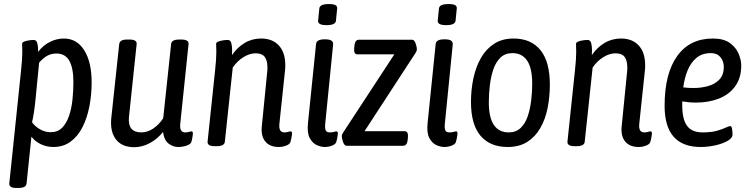

<svg xmlns="http://www.w3.org/2000/svg" viewBox="-20 -719 3711 947"><path d="M60 208Q23 208 26 184L84 -373Q90 -427 90 -463Q90 -477 89.5 -486Q89 -495 89 -502Q89 -510 99.5 -514Q110 -518 123.5 -520Q137 -522 146 -522Q160 -522 164 -506Q168 -490 168 -470Q168 -466 168 -463Q193 -496 226.5 -512.5Q260 -529 295 -529Q359 -529 395.5 -471Q432 -413 432 -312Q432 -252 421 -195Q410 -138 387.5 -93Q365 -48 329 -21Q293 6 243 6Q211 6 182 -7.5Q153 -21 135 -45L111 186Q109 208 71 208ZM230 -67Q265 -67 286.5 -89Q308 -111 320.5 -147.5Q333 -184 337.5 -228Q342 -272 342 -315Q342 -383 322 -419Q302 -455 258 -455Q233 -455 213 -444Q193 -433 173 -410L155 -227Q151 -187 146.5 -159.5Q142 -132 138 -116Q154 -94 178.5 -80.5Q203 -67 230 -67Z M642 7Q581 7 551.5 -32Q522 -71 529 -138L568 -502Q570 -513 579 -518.5Q588 -524 608 -524H618Q656 -524 654 -502L616 -141Q609 -66 677 -66Q708 -66 736.5 -85.5Q765 -105 785 -136L824 -502Q826 -524 864 -524H874Q912 -524 910 -502L869 -108Q865 -66 893 -66Q904 -66 912 -68.5Q920 -71 925 -71Q933 -71 931 -55Q930 -46 927.5 -33Q925 -20 923 -17Q919 -7 899.5 -0.5Q880 6 858 6Q835 6 812.5 -10Q790 -26 784 -68Q756 -33 718.5 -13Q681 7 642 7Z M1355 6Q1311 6 1289 -20.5Q1267 -47 1271 -93L1298 -365Q1299 -371 1299 -376.5Q1299 -382 1299 -387Q1299 -420 1286 -438Q1273 -456 1241 -456Q1211 -456 1180.5 -437Q1150 -418 1128 -386L1089 -20Q1087 2 1049 2H1038Q1001 2 1004 -22L1041 -373Q1047 -427 1047 -463Q1047 -477 1046.5 -486Q1046 -495 1046 -502Q1046 -510 1056.5 -514Q1067 -518 1080.5 -520Q1094 -522 1103 -522Q1117 -522 1121 -506Q1125 -490 1125 -470Q1125 -459 1124 -447Q1150 -485 1186.5 -507Q1223 -529 1268 -529Q1324 -529 1355.5 -494.5Q1387 -460 1387 -399Q1387 -393 1387 -386.5Q1387 -380 1386 -373L1358 -108Q1354 -66 1382 -66Q1393 -66 1401 -68.5Q1409 -71 1414 -71Q1422 -71 1420 -55Q1419 -46 1416.5 -34Q1414 -22 1412 -17Q1408 -7 1390.5 -0.5Q1373 6 1355 6Z M1581 6Q1564 6 1543 -3Q1522 -12 1508 -37.5Q1494 -63 1499 -112L1539 -503Q1542 -525 1581 -525H1585Q1626 -525 1623 -499L1584 -108Q1582 -86 1586.5 -76Q1591 -66 1606 -66Q1620 -66 1627.5 -68.5Q1635 -71 1640 -71Q1648 -71 1646 -55Q1645 -45 1642.5 -33.5Q1640 -22 1638 -17Q1634 -7 1617 -0.5Q1600 6 1581 6ZM1591 -595Q1567 -595 1557.5 -601Q1548 -607 1549 -617L1555 -677Q1557 -699 1602 -699Q1626 -699 1635 -693.5Q1644 -688 1643 -677L1637 -617Q1635 -595 1591 -595Z M1689 0Q1679 0 1672.5 -17.5Q1666 -35 1666 -48Q1666 -56 1673 -66L1925 -451H1743Q1724 -451 1727 -481L1728 -493Q1731 -523 1750 -523H2013Q2023 -523 2029.5 -506Q2036 -489 2036 -475Q2036 -467 2029 -457L1778 -72H1975Q1995 -72 1992 -42L1991 -30Q1988 0 1968 0Z M2171 6Q2154 6 2133 -3Q2112 -12 2098 -37.5Q2084 -63 2089 -112L2129 -503Q2132 -525 2171 -525H2175Q2216 -525 2213 -499L2174 -108Q2172 -86 2176.5 -76Q2181 -66 2196 -66Q2210 -66 2217.5 -68.5Q2225 -71 2230 -71Q2238 -71 2236 -55Q2235 -45 2232.5 -33.5Q2230 -22 2228 -17Q2224 -7 2207 -0.5Q2190 6 2171 6ZM2181 -595Q2157 -595 2147.5 -601Q2138 -607 2139 -617L2145 -677Q2147 -699 2192 -699Q2216 -699 2225 -693.5Q2234 -688 2233 -677L2227 -617Q2225 -595 2181 -595Z M2484 6Q2397 6 2350 -49.5Q2303 -105 2303 -216Q2303 -277 2315 -333Q2327 -389 2352 -433Q2377 -477 2417 -503Q2457 -529 2513 -529Q2599 -529 2645.5 -472Q2692 -415 2692 -302Q2692 -242 2681 -186.5Q2670 -131 2645 -87.5Q2620 -44 2580.5 -19Q2541 6 2484 6ZM2489 -66Q2525 -66 2548 -88Q2571 -110 2583 -146Q2595 -182 2600 -224Q2605 -266 2605 -306Q2605 -383 2580 -420Q2555 -457 2507 -457Q2471 -457 2448 -434.5Q2425 -412 2413 -376Q2401 -340 2396 -297.5Q2391 -255 2391 -215Q2391 -139 2416 -102.5Q2441 -66 2489 -66Z M3130 6Q3086 6 3064 -20.5Q3042 -47 3046 -93L3073 -365Q3074 -371 3074 -376.5Q3074 -382 3074 -387Q3074 -420 3061 -438Q3048 -456 3016 -456Q2986 -456 2955.5 -437Q2925 -418 2903 -386L2864 -20Q2862 2 2824 2H2813Q2776 2 2779 -22L2816 -373Q2822 -427 2822 -463Q2822 -477 2821.5 -486Q2821 -495 2821 -502Q2821 -510 2831.5 -514Q2842 -518 2855.5 -520Q2869 -522 2878 -522Q2892 -522 2896 -506Q2900 -490 2900 -470Q2900 -459 2899 -447Q2925 -485 2961.5 -507Q2998 -529 3043 -529Q3099 -529 3130.5 -494.5Q3162 -460 3162 -399Q3162 -393 3162 -386.5Q3162 -380 3161 -373L3133 -108Q3129 -66 3157 -66Q3168 -66 3176 -68.5Q3184 -71 3189 -71Q3197 -71 3195 -55Q3194 -46 3191.5 -34Q3189 -22 3187 -17Q3183 -7 3165.5 -0.5Q3148 6 3130 6Z M3436 6Q3258 6 3258 -197Q3258 -356 3320 -442.5Q3382 -529 3496 -529Q3550 -529 3580.5 -506.5Q3611 -484 3623.5 -453Q3636 -422 3636 -396Q3636 -335 3606.5 -294Q3577 -253 3526.5 -233Q3476 -213 3412 -213Q3391 -213 3374.5 -215Q3358 -217 3345 -219Q3345 -210 3345 -200Q3345 -130 3369 -98Q3393 -66 3445 -66Q3489 -66 3516.5 -74Q3544 -82 3559.5 -89.5Q3575 -97 3582 -97Q3589 -97 3591 -81.5Q3593 -66 3593 -55Q3593 -38 3568.5 -24Q3544 -10 3507.5 -2Q3471 6 3436 6ZM3403 -285Q3437 -285 3471 -294Q3505 -303 3527.5 -326Q3550 -349 3550 -389Q3550 -417 3533.5 -437Q3517 -457 3487 -457Q3443 -457 3415 -433.5Q3387 -410 3371.5 -372Q3356 -334 3350 -288Q3364 -286 3377 -285.5Q3390 -285 3403 -285Z"/></svg>

Font: Asap Condensed Condensed Regular
Style: Italic
Weight: 400
Width: 3
Italic angle: -6°
Designer: Pablo Cosgaya
Foundry: Omnibus-Type
Version: Version 3.001; ttfautohint (v1.8.4.7-5d5b)